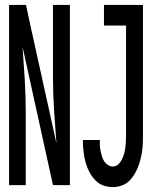

<svg xmlns="http://www.w3.org/2000/svg" viewBox="-20 -755 640 783"><path d="M17 0V-735H86L101 -665L210 -171Q205 -238 200.5 -305.5Q196 -373 196 -441V-735H265V0H196L72 -564Q77 -497 81 -429.5Q85 -362 85 -294V0ZM440 8Q425 8 409.5 4Q394 0 381.5 -9Q369 -18 359 -31Q349 -44 342.5 -57.5Q336 -71 331 -86.5Q326 -102 323.5 -117Q321 -132 319.5 -147.5Q318 -163 318 -179V-184H387V-181Q387 -170 387.5 -159.5Q388 -149 390.5 -138Q393 -127 396 -116.5Q399 -106 405 -97Q411 -88 420.5 -82Q430 -76 440 -76Q453 -76 462.5 -85Q472 -94 477.5 -105.5Q483 -117 486.5 -129.5Q490 -142 491.5 -155Q493 -168 493.5 -180.5Q494 -193 494 -206V-651H404V-735H563V-206Q563 -189 562.5 -172Q562 -155 559.5 -138Q557 -121 552.5 -103.5Q548 -86 541.5 -70.5Q535 -55 525.5 -40Q516 -25 503.5 -14Q491 -3 474 2.5Q457 8 440 8Z"/></svg>

Font: Iosevka Fixed Curly Md Ex
Style: Regular
Weight: 500
Width: 7
Monospace: yes
Designer: Belleve Invis
Foundry: Belleve Invis
Version: Version 30.1.2